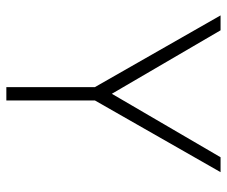

<svg xmlns="http://www.w3.org/2000/svg" viewBox="-75 -640 715 605"><g transform="rotate(90 282.5 -337.5)"><path d="M256.5 -275.5H294.5L522.5 -675H475.5L273.5 -329H277.5L75.5 -675H28.5ZM254.5 0H296.5V-302.5H254.5Z"/></g></svg>

Font: Anybody UltraCondensed Thin ExtraLight
Style: Regular
Weight: 250
Version: Version 1.111